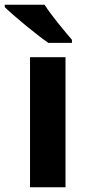

<svg xmlns="http://www.w3.org/2000/svg" viewBox="-48 -786 373 806"><path d="M139 -766H-28V-756C10 -719 104 -641 155 -606H254V-619C222 -656 168 -721 139 -766ZM227 0V-546H78V0Z"/></svg>

Font: Noto Sans Arabic UI
Style: Bold
Weight: 700
Designer: Monotype Design Team, Nadine Chahine and Nizar Qandah
Foundry: Monotype Imaging Inc.
Version: Version 2.010